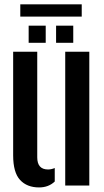

<svg xmlns="http://www.w3.org/2000/svg" viewBox="-20 -832 468 861"><path d="M39 -135.5V-600H147V-126.5Q147 -72 195.5 -72Q210 -72 225.5 -78.5V-18Q197.5 8.5 155.5 8.5Q101 8.5 70 -25Q39 -58.5 39 -135.5ZM272.5 0V-600H380.5V0ZM231.5 -640V-717H308.5V-640ZM108.5 -640V-717H185V-640ZM71 -812.5H346.5V-757.5H71Z"/></svg>

Font: Big Shoulders Stencil Display
Style: Bold
Weight: 700
Designer: Patric King
Foundry: XO Type Co
Version: Version 1.000